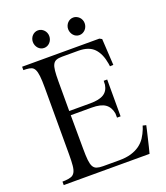

<svg xmlns="http://www.w3.org/2000/svg" viewBox="-156 -981 941 1088"><g transform="rotate(-20 314.5 -437.0)"><path d="M464.4 -821.8Q464.4 -810.5 460.4 -800.8Q456.5 -791 449.5 -783.7Q442.4 -776.4 433.3 -772.2Q424.3 -768.1 414.1 -768.1Q403.8 -768.1 394.8 -772.2Q385.7 -776.4 379.2 -783.7Q372.6 -791 368.7 -800.8Q364.7 -810.5 364.7 -821.8Q364.7 -832.5 368.7 -842Q372.6 -851.6 379.2 -858.6Q385.7 -865.7 394.8 -869.9Q403.8 -874 414.1 -874Q424.3 -874 433.3 -869.9Q442.4 -865.7 449.5 -858.6Q456.5 -851.6 460.4 -842Q464.4 -832.5 464.4 -821.8ZM251 -821.8Q251 -810.5 247.1 -800.8Q243.2 -791 236.3 -783.7Q229.5 -776.4 220.5 -772.2Q211.4 -768.1 201.2 -768.1Q190.9 -768.1 181.9 -772.2Q172.9 -776.4 166.3 -783.7Q159.7 -791 155.8 -800.8Q151.9 -810.5 151.9 -821.8Q151.9 -832.5 155.8 -842Q159.7 -851.6 166.3 -858.6Q172.9 -865.7 181.9 -869.9Q190.9 -874 201.2 -874Q211.4 -874 220.5 -869.9Q229.5 -865.7 236.3 -858.6Q243.2 -851.6 247.1 -842Q251 -832.5 251 -821.8ZM46.9 -710.9H512.7L526.9 -703.1L536.1 -543.9L515.6 -543L513.2 -560.1Q502.9 -622.1 471.4 -654.5Q439.9 -687 377 -687H279.3Q257.8 -687 244.6 -682.1Q231.4 -677.2 224.1 -663.8Q216.8 -650.4 214.4 -626Q211.9 -601.6 211.9 -562V-383.8H338.4Q392.6 -383.8 419.9 -400.6Q447.3 -417.5 453.1 -454.1L454.1 -478H475.1V-255.9H453.6L453.1 -281.7Q446.3 -320.3 419.7 -339.4Q393.1 -358.4 338.4 -358.4H211.9L212.9 -155.8Q212.9 -113.8 215.6 -88.1Q218.3 -62.5 225.8 -48.3Q233.4 -34.2 247.8 -29.3Q262.2 -24.4 285.6 -24.4H382.8Q424.3 -24.4 454.6 -33.4Q484.9 -42.5 506.8 -58.3Q528.8 -74.2 543.5 -96.4Q558.1 -118.7 568.4 -145L574.7 -164.1L594.7 -159.2Q592.8 -149.4 587.9 -128.7Q583 -107.9 577.4 -84.2Q571.8 -60.5 566.2 -37.6Q560.5 -14.6 556.6 0H39.1V-21L56.2 -21.5Q79.1 -22.9 92.8 -28.1Q106.4 -33.2 114.3 -47.1Q122.1 -61 124.5 -86.2Q127 -111.3 127 -152.3V-556.6Q127 -600.1 124 -626Q121.1 -651.9 114 -665.8Q106.9 -679.7 94.7 -684.3Q82.5 -689 64 -689.9L46.9 -690.4Z"/></g></svg>

Font: Varendra
Style: Regular
Weight: 400
Designer: Jacob Thomas
Foundry: Bangla Type Foundry
Version: Version 1.008